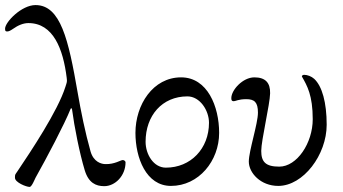

<svg xmlns="http://www.w3.org/2000/svg" viewBox="-30 -719 1353 757"><path d="M87 18C95 18 107 -12 110 -18C156 -100 224 -229 248 -289C250 -294 253 -293 254 -288C263 -219 284 -114 304 -48C319 2 348 15 381 15C424 15 465 -26 465 -79C465 -84 459 -88 454 -88C446 -88 422 -71 386 -72C370 -72 339 -80 327 -122C306 -196 289 -280 276 -355C240 -563 209 -699 110 -699C55 -699 -10 -632 -10 -606C-10 -596 -8 -595 -1 -595C4 -595 11 -598 21 -605C42 -620 63 -628 82 -628C180 -628 219 -526 233 -412C235 -396 234 -396 228 -377C198 -281 90 -120 39 -44C29 -29 29 -32 29 -18C29 0 73 18 87 18Z M644 14C754 14 834 -85 834 -195C834 -299 788 -414 684 -414C573 -414 504 -306 504 -195C504 -97 546 14 644 14ZM624 -58C575 -58 544 -111 544 -160C544 -263 609 -339 709 -339C758 -339 794 -284 794 -235C794 -133 722 -58 624 -58Z M1067 14C1166 14 1258 -109 1258 -227C1258 -315 1240 -379 1209 -408C1198 -418 1182 -424 1169 -424C1165 -424 1158 -421 1161 -416C1181 -381 1203 -343 1203 -249C1203 -155 1141 -62 1071 -62C1017 -62 1000 -81 1000 -124C1000 -166 1034 -307 1035 -351C1036 -393 1016 -414 973 -414C927 -414 882 -364 882 -332C882 -322 885 -320 892 -320C899 -320 910 -328 941 -328C973 -328 987 -316 987 -275C987 -231 951 -124 951 -82C951 -37 998 14 1067 14Z"/></svg>

Font: Garamond-Math
Style: Regular
Weight: 400
Version: Version 2019-08-16